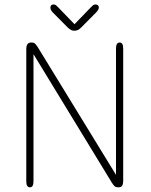

<svg xmlns="http://www.w3.org/2000/svg" viewBox="-20 -810 659 840"><path d="M111 9.5Q95 9.5 95 -16.5V-595Q95 -609 100 -616.5Q105 -624 117.5 -624H118Q128 -624 133.2 -619Q138.5 -614 145 -604L487.5 -45V-597.5Q487.5 -624 503.5 -624Q511 -624 515 -617.8Q519 -611.5 519 -597.5V-19Q519 -5.5 514.8 2Q510.5 9.5 497.5 9.5H496.5Q487 9.5 481.5 4.8Q476 0 469.5 -10.5L126.5 -573V-16.5Q126.5 9.5 111 9.5ZM400.5 -755.5 335.5 -690Q327.5 -682 320.5 -678.8Q313.5 -675.5 305.5 -675.5Q298 -675.5 291 -678.8Q284 -682 276 -690L211 -755.5Q200.5 -766 200.5 -777Q200.5 -783 204 -786.8Q207.5 -790.5 213.5 -790.5Q220.5 -790.5 224.8 -787.2Q229 -784 236.5 -776L306 -704L375 -775.5Q382.5 -783.5 387 -787Q391.5 -790.5 398 -790.5Q404.5 -790.5 408.5 -787Q412.5 -783.5 412.5 -778Q412.5 -767.5 400.5 -755.5Z"/></svg>

Font: Sono ExtraLight Monospace ExtraLight
Style: Regular
Weight: 250
Version: Version 2.112